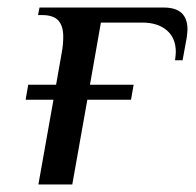

<svg xmlns="http://www.w3.org/2000/svg" viewBox="-20 -490 521 510"><path d="M478 -412Q478 -406 476 -390L465 -330H445Q447 -346 447 -352Q447 -389 423 -409.5Q399 -430 358 -430H248L219 -265H335L328 -225H212L172 0H82L122 -225H48L55 -265H129L144 -350Q148 -371 148 -393Q148 -421 135 -435.5Q122 -450 91 -450H81L85 -470H415Q478 -470 478 -412Z"/></svg>

Font: Philosopher
Style: Italic
Weight: 400
Italic angle: -10°
Designer: Jovanny Lemonad
Foundry: Jovanny Lemonad
Version: Version 2.000